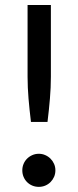

<svg xmlns="http://www.w3.org/2000/svg" viewBox="-20 -738 312 766"><path d="M183 -718V-432Q183 -409.5 182 -388Q181 -366.5 179.2 -344.8Q177.5 -323 175 -300Q172.5 -277 169.5 -251.5H103.5Q100.5 -277 98 -300Q95.5 -323 93.8 -344.8Q92 -366.5 91 -388Q90 -409.5 90 -432V-718ZM69 -58.5Q69 -72 74 -84Q79 -96 88 -105Q97 -114 109 -119.2Q121 -124.5 135 -124.5Q148.5 -124.5 160.5 -119.2Q172.5 -114 181.5 -105Q190.5 -96 195.8 -84Q201 -72 201 -58.5Q201 -44.5 195.8 -32.5Q190.5 -20.5 181.5 -11.5Q172.5 -2.5 160.5 2.5Q148.5 7.5 135 7.5Q121 7.5 109 2.5Q97 -2.5 88 -11.5Q79 -20.5 74 -32.5Q69 -44.5 69 -58.5Z"/></svg>

Font: TypoPRO Lato
Style: Regular
Weight: 500
Designer: Lukasz Dziedzic with Adam Twardoch and Botio Nikoltchev
Foundry: tyPoland Lukasz Dziedzic
Version: Version 2.010; 2014-09-01; http://www.latofonts.com/